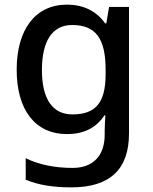

<svg xmlns="http://www.w3.org/2000/svg" viewBox="-20 -635 660 829"><path d="M269 -615C133 -615 52 -508 52 -334C52 -159 133 -56 269 -56C339 -56 394 -81 431 -137H435C434 -123 432 -88 432 -71V-53C432 38 381 90 294 90C217 90 147 76 91 48V141C146 164 210 174 288 174C456 174 537 95 537 -59V-605H451L439 -534H434C395 -589 338 -615 269 -615ZM291 -527C391 -527 436 -472 436 -334V-314C436 -191 392 -141 293 -141C206 -141 161 -208 161 -333C161 -459 207 -527 291 -527Z"/></svg>

Font: Noto Sans Malayalam UI Medium
Style: Regular
Weight: 500
Designer: Jelle Bosma - Monotype Design Team
Foundry: Monotype Imaging Inc.
Version: Version 2.104